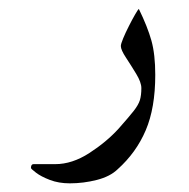

<svg xmlns="http://www.w3.org/2000/svg" viewBox="-20 -242 432 439"><path d="M335 -70.8Q335 4.9 313.2 55.9Q291.5 106.9 249 145Q231.9 161.6 201.4 169.4Q170.9 177.2 139.6 177.2Q114.3 177.2 94 169.4Q73.7 161.6 62.3 152.8Q50.8 144 50.8 142.1Q50.8 133.3 56.6 133.3H106.4Q145 133.3 184.3 107.9Q223.6 82.5 251.5 51.8Q274.4 25.9 285.4 12Q296.4 -2 299.8 -12.9Q303.2 -23.9 303.2 -40.5Q303.2 -53.7 291.5 -73Q279.8 -92.3 268.1 -110.1Q256.3 -127.9 256.3 -136.7Q256.3 -141.6 261.7 -154.5Q267.1 -167.5 274.7 -182.4Q282.2 -197.3 288.8 -208.7Q295.4 -220.2 297.4 -221.7Q317.4 -180.7 326.2 -149.2Q335 -117.7 335 -70.8Z"/></svg>

Font: Scheherazade New
Style: Regular
Weight: 400
Designer: SIL International
Foundry: SIL International
Version: Version 4.000